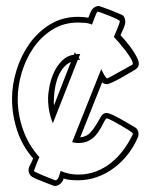

<svg xmlns="http://www.w3.org/2000/svg" viewBox="-20 -573 519 639"><path d="M91 18H92Q84 15 79.5 8Q75 1 75 -7Q75 -15 81.5 -26.5Q88 -38 90 -46Q54 -87 37 -139Q20 -191 20 -245Q20 -291 35 -339.5Q50 -388 78 -427.5Q106 -467 147 -492Q188 -517 240 -517Q257 -517 274 -514L283 -536V-535Q286 -543 293.5 -548Q301 -553 309 -553Q311 -553 321.5 -549Q332 -545 344.5 -540.5Q357 -536 368 -531Q379 -526 383 -525H382Q390 -523 393.5 -516Q397 -509 397 -501Q397 -492 391 -478Q385 -464 381 -456Q387 -450 397.5 -437.5Q408 -425 418 -411Q428 -397 435 -383.5Q442 -370 442 -361Q442 -353 437.5 -348Q433 -343 427 -339L428 -340Q422 -337 409 -329Q396 -321 381.5 -313Q367 -305 354 -299Q341 -293 336 -293Q326 -293 320 -299L247 -116Q268 -118 280 -131Q292 -144 300.5 -158.5Q309 -173 316 -185Q323 -197 335 -197Q341 -197 354 -191Q367 -185 381.5 -177Q396 -169 409 -161Q422 -153 428 -150L427 -151Q441 -143 441 -128Q441 -120 439 -116Q426 -86 406 -60Q386 -34 360 -14.5Q334 5 303.5 16Q273 27 240 27Q228 27 216 26Q204 25 192 21Q189 31 181 38.5Q173 46 162 46Q160 46 150 42Q140 38 128 33.5Q116 29 105.5 24.5Q95 20 91 18ZM164 27Q172 27 176 14.5Q180 2 182 -4Q209 8 240 8Q272 8 299.5 -2.5Q327 -13 349.5 -31Q372 -49 390 -73Q408 -97 421 -124Q422 -125 422 -128Q422 -131 409.5 -139Q397 -147 381.5 -156Q366 -165 352.5 -172Q339 -179 336 -179Q334 -179 332.5 -177Q331 -175 330 -174Q322 -159 314.5 -145.5Q307 -132 297 -121Q287 -110 273 -103.5Q259 -97 240 -97Q230 -97 220 -100L317 -343Q318 -341 320.5 -335.5Q323 -330 326 -325Q329 -320 332 -316Q335 -312 337 -312Q338 -312 350 -318.5Q362 -325 376 -333Q390 -341 403 -348Q416 -355 419 -357Q422 -358 422 -361Q422 -368 414 -381Q406 -394 395.5 -407.5Q385 -421 374.5 -433Q364 -445 359 -450Q360 -453 363.5 -461Q367 -469 370.5 -477.5Q374 -486 376.5 -493.5Q379 -501 379 -503Q379 -504 368.5 -509.5Q358 -515 345 -520Q332 -525 320 -529.5Q308 -534 305 -534Q303 -534 300.5 -528Q298 -522 295 -514.5Q292 -507 289.5 -500Q287 -493 286 -491Q275 -496 263 -497Q251 -498 240 -498Q192 -498 154.5 -474.5Q117 -451 91.5 -414Q66 -377 52.5 -332Q39 -287 39 -245Q39 -191 57 -140.5Q75 -90 111 -50Q110 -48 107 -41Q104 -34 101 -26Q98 -18 95.5 -11.5Q93 -5 93 -4Q94 -2 104 2.5Q114 7 126 12Q138 17 149.5 21.5Q161 26 164 27ZM239 -374 156 -163Q140 -201 140 -245Q140 -263 145 -287.5Q150 -312 160.5 -334Q171 -356 187.5 -372Q204 -388 226 -391L229 -399L233 -393H247L242 -381L247 -374ZM159 -233Q159 -226 160 -223L216 -367Q198 -358 187 -342.5Q176 -327 170 -308.5Q164 -290 161.5 -270Q159 -250 159 -233Z"/></svg>

Font: RonaldsonGothicLicht
Style: Regular
Weight: 400
Designer: Mr. Robertson for MacKellar, Smiths & Jordan Co. Philadelphia
Foundry: CAT-Fonts Peter Wiegel
Version: 1.000